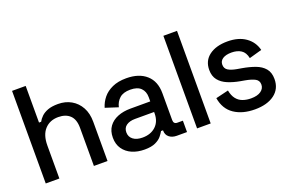

<svg xmlns="http://www.w3.org/2000/svg" viewBox="-91 -1025 2059 1364"><g transform="rotate(-20 938.5 -343.0)"><path d="M64 0V-700H167V-423H183Q193 -442 211.5 -460Q230 -478 260.5 -489.5Q291 -501 338 -501Q394 -501 437.5 -476Q481 -451 506 -405.5Q531 -360 531 -296V0H428V-288Q428 -352 396 -382.5Q364 -413 308 -413Q244 -413 205.5 -371Q167 -329 167 -249V0Z M623 -142Q623 -193 647.5 -226.5Q672 -260 714.5 -277Q757 -294 811 -294H961V-326Q961 -369 935 -395Q909 -421 855 -421Q802 -421 774 -396Q746 -371 737 -331L641 -362Q653 -402 679.5 -434.5Q706 -467 750 -487Q794 -507 856 -507Q952 -507 1007 -458Q1062 -409 1062 -319V-116Q1062 -86 1090 -86H1132V0H1055Q1020 0 998 -18Q976 -36 976 -67V-70H961Q953 -55 937 -35Q921 -15 890 -0.5Q859 14 808 14Q755 14 713.5 -4Q672 -22 647.5 -57Q623 -92 623 -142ZM961 -204V-214H817Q776 -214 751 -196.5Q726 -179 726 -145Q726 -111 752 -91Q778 -71 823 -71Q885 -71 923 -106.5Q961 -142 961 -204Z M1208 0V-700H1311V0Z M1410 -155 1506 -178Q1514 -137 1533 -113Q1552 -89 1580.5 -79Q1609 -69 1642 -69Q1691 -69 1717.5 -88Q1744 -107 1744 -137Q1744 -167 1719 -181Q1694 -195 1645 -204L1611 -210Q1561 -219 1520 -236Q1479 -253 1455 -283Q1431 -313 1431 -360Q1431 -430 1483 -468.5Q1535 -507 1621 -507Q1704 -507 1757.5 -469.5Q1811 -432 1827 -368L1731 -341Q1722 -386 1693 -404.5Q1664 -423 1621 -423Q1579 -423 1555 -407.5Q1531 -392 1531 -364Q1531 -334 1554.5 -320Q1578 -306 1618 -299L1653 -293Q1706 -284 1750 -268Q1794 -252 1819.5 -222Q1845 -192 1845 -142Q1845 -68 1790 -27Q1735 14 1642 14Q1548 14 1486 -28Q1424 -70 1410 -155Z"/></g></svg>

Font: Space Grotesk Frontify Medium
Style: Regular
Weight: 500
Designer: Florian Karsten
Version: Version 2.000